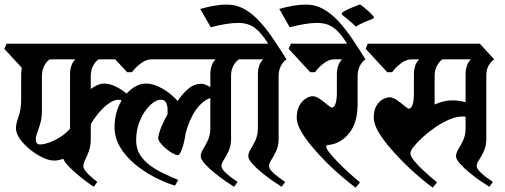

<svg xmlns="http://www.w3.org/2000/svg" viewBox="-38 -839 2313 880"><path d="M1021 -203Q1021 -171 1010 -147Q999 -123 988 -106.5Q977 -90 977 -78Q977 -67 990.5 -53Q1004 -39 1021.5 -26Q1039 -13 1051 -5L1035 17Q1023 10 998 -7Q973 -24 946.5 -45.5Q920 -67 901 -88Q882 -109 882 -123Q882 -138 893 -155.5Q904 -173 915 -196.5Q926 -220 926 -252V-390Q889 -377 859 -334Q829 -291 812 -225Q810 -205 804 -182Q798 -159 791 -143.5Q784 -128 777 -128Q768 -128 753 -136.5Q738 -145 723 -157.5Q708 -170 697.5 -183.5Q687 -197 687 -207Q690 -230 702.5 -260Q715 -290 730 -315V-338Q730 -355 723 -368.5Q716 -382 700 -382Q676 -382 649.5 -356.5Q623 -331 604.5 -289Q586 -247 586 -196Q586 -158 603.5 -130Q621 -102 649.5 -81Q678 -60 712 -44Q746 -28 779 -14L764 12Q716 -3 667.5 -28.5Q619 -54 578 -88.5Q537 -123 512 -165.5Q487 -208 487 -258Q487 -291 495.5 -322Q504 -353 519 -378Q514 -382 506 -382Q486 -382 463 -366.5Q440 -351 418 -325.5Q396 -300 378 -270V-203Q378 -171 369.5 -147Q361 -123 352.5 -106.5Q344 -90 344 -78Q344 -67 355.5 -53Q367 -39 382.5 -26Q398 -13 408 -5L392 17Q382 11 361.5 -4Q341 -19 318.5 -38Q296 -57 277.5 -76Q259 -95 252 -111Q228 -103 210 -103Q187 -103 157.5 -117Q128 -131 100 -153.5Q72 -176 53.5 -202Q35 -228 35 -252Q35 -271 47 -304.5Q59 -338 59 -381V-497Q59 -513 62 -528L-18 -615L-8 -639H991L1057 -567Q1042 -557 1031.5 -537.5Q1021 -518 1021 -492ZM439 -456Q463 -456 490 -443.5Q517 -431 542 -410Q561 -431 584 -443.5Q607 -456 632 -456Q667 -456 708 -432Q749 -408 776 -376Q795 -405 822.5 -430Q850 -455 886 -455Q893 -455 903 -451Q913 -447 926 -440V-497Q926 -543 950 -567H657Q631 -567 606 -547.5Q581 -528 567 -508H545L490 -567H414Q399 -557 388.5 -537Q378 -517 378 -490V-431Q393 -442 409 -449Q425 -456 439 -456ZM283 -497Q283 -543 307 -567H190Q175 -557 164.5 -537Q154 -517 154 -490V-329Q154 -299 147 -274.5Q140 -250 133 -231.5Q126 -213 126 -200Q126 -177 145 -177Q163 -177 188 -186Q213 -195 239 -211.5Q265 -228 283 -249Z M1239 -203Q1239 -171 1228 -147Q1217 -123 1206 -106.5Q1195 -90 1195 -78Q1195 -67 1208.5 -53Q1222 -39 1239.5 -26Q1257 -13 1269 -5L1253 17Q1241 10 1216 -7Q1191 -24 1164.5 -45.5Q1138 -67 1119 -88Q1100 -109 1100 -123Q1100 -138 1111 -155.5Q1122 -173 1133 -196.5Q1144 -220 1144 -252V-497Q1144 -543 1168 -567H970L948 -639H1191Q1160 -689 1129.5 -711.5Q1099 -734 1054 -734Q1029 -734 997.5 -729Q966 -724 928 -714L880 -798Q949 -818 1002 -818Q1046 -818 1083.5 -796.5Q1121 -775 1153.5 -739Q1186 -703 1216 -658.5Q1246 -614 1275 -567Q1260 -557 1249.5 -537Q1239 -517 1239 -490Z M1637 -567Q1622 -557 1611.5 -537Q1601 -517 1601 -490V-365Q1601 -298 1580 -256.5Q1559 -215 1521 -192Q1496 -178 1476.5 -176Q1457 -174 1457 -168Q1457 -158 1472.5 -138.5Q1488 -119 1512 -94.5Q1536 -70 1562.5 -46Q1589 -22 1612 -3L1592 21Q1565 1 1529.5 -29Q1494 -59 1458 -95Q1422 -131 1391 -168Q1360 -205 1341 -239Q1322 -273 1322 -299Q1322 -333 1334 -354.5Q1346 -376 1363 -387Q1380 -398 1395 -398Q1410 -398 1428.5 -385Q1447 -372 1462.5 -359Q1478 -346 1483 -346Q1494 -346 1500 -364.5Q1506 -383 1506 -414V-497Q1506 -543 1530 -567H1490Q1465 -565 1442 -546Q1419 -527 1406 -508H1384L1285 -615L1295 -639H1571Z M1529 -781Q1546 -792 1569.5 -802Q1593 -812 1612 -819Q1645 -796 1675 -763V-755Q1657 -748 1632.5 -737.5Q1608 -727 1593 -717Q1578 -732 1562 -745.5Q1546 -759 1529 -772ZM1577 -598Q1550 -646 1527 -676Q1504 -706 1478 -720Q1452 -734 1416 -734Q1391 -734 1359.5 -729Q1328 -724 1290 -714L1242 -798Q1311 -818 1364 -818Q1408 -818 1445.5 -796.5Q1483 -775 1515.5 -739Q1548 -703 1578 -658.5Q1608 -614 1637 -567Z M2191 -203Q2191 -171 2180 -147Q2169 -123 2158 -106.5Q2147 -90 2147 -78Q2147 -67 2160.5 -53Q2174 -39 2191.5 -26Q2209 -13 2221 -5L2205 17Q2193 10 2168 -7Q2143 -24 2116.5 -45.5Q2090 -67 2071 -88Q2052 -109 2052 -123Q2052 -138 2063 -155.5Q2074 -173 2085 -196.5Q2096 -220 2096 -252V-304Q2092 -305 2088 -305Q2084 -305 2080 -305Q2054 -305 2022 -291.5Q1990 -278 1958.5 -256.5Q1927 -235 1901 -211.5Q1875 -188 1859 -168Q1843 -148 1843 -137Q1843 -123 1861 -101Q1879 -79 1907 -53.5Q1935 -28 1965 -3L1945 21Q1918 1 1882.5 -29Q1847 -59 1811 -95Q1775 -131 1744 -168Q1713 -205 1694 -239Q1675 -273 1675 -299Q1675 -333 1687 -353.5Q1699 -374 1716 -383.5Q1733 -393 1748 -393Q1763 -393 1781.5 -380Q1800 -367 1815.5 -354Q1831 -341 1836 -341Q1847 -341 1853 -359.5Q1859 -378 1859 -409V-497Q1859 -543 1883 -567H1849Q1823 -567 1798 -547.5Q1773 -528 1759 -508H1737L1638 -615L1648 -639H2161L2227 -567Q2212 -557 2201.5 -538.5Q2191 -520 2191 -494ZM2096 -497Q2096 -543 2120 -567H1990Q1975 -557 1964.5 -537Q1954 -517 1954 -490V-360Q1997 -379 2034 -379Q2049 -379 2064.5 -377Q2080 -375 2096 -371Z"/></svg>

Font: Jaini Purva
Style: Regular
Weight: 400
Designer: Maithili Shingre, Girish Dalvi (Devanagari), Taresh Vohra (Latin)
Foundry: Ek Type
Version: Version 2.000; ttfautohint (v1.8.4.7-5d5b)